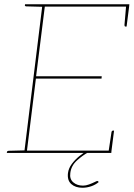

<svg xmlns="http://www.w3.org/2000/svg" viewBox="-20 -720 629 904"><path d="M94 0 180 -700H589L588 -689H191L150 -361H459L458 -350H149L107 -11H505L504 0ZM491 -5 505 -98Q505 -100 507 -102.5Q509 -105 511 -105H517L505 -11ZM574 -695 588 -689 576 -595H570Q568 -595 567 -597.5Q566 -600 566 -602ZM183 -700 180 -688 104 -690Q101 -690 99 -691.5Q97 -693 97 -695L98 -700ZM12 0 13 -5Q13 -7 15.5 -8.5Q18 -10 20 -10L97 -12V0ZM438 132Q440 132 442 134L445 137Q430 150 409.5 157Q389 164 368 164Q335 164 315.5 146.5Q296 129 300 95Q303 72 318 52Q333 32 353 15.5Q373 -1 391 -10L396 -3Q371 10 343 35Q315 60 311 95Q307 123 325 138.5Q343 154 371 154Q384 154 399 148.5Q414 143 425 137.5Q436 132 438 132Z"/></svg>

Font: Aleo Thin
Style: Italic
Weight: 250
Italic angle: -7°
Designer: Alessio Laiso
Foundry: Alessio Laiso
Version: Version 2.001;gftools[0.9.29]